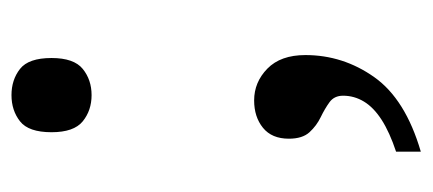

<svg xmlns="http://www.w3.org/2000/svg" viewBox="-224 -356 735 326"><g transform="rotate(-90 143.0 -193.5)"><path d="M48 112Q81 101 102 87.5Q123 74 133 57.5Q143 41 143 22Q143 7 132 -1Q121 -9 106.5 -16Q92 -23 81 -35Q70 -47 70 -70Q70 -99 88.5 -114Q107 -129 135 -129Q166 -129 189 -106.5Q212 -84 212 -42Q212 22 174.5 75Q137 128 48 154ZM81 -473Q81 -512 99.5 -526.5Q118 -541 144 -541Q170 -541 188.5 -526.5Q207 -512 207 -473Q207 -435 188.5 -420Q170 -405 144 -405Q118 -405 99.5 -420Q81 -435 81 -473Z"/></g></svg>

Font: Noto Serif Georgian
Style: Regular
Weight: 400
Designer: Monotype Design Team, Akaki Razmadze
Foundry: Google LLC
Version: Version 2.002